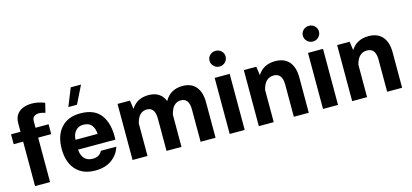

<svg xmlns="http://www.w3.org/2000/svg" viewBox="-65 -1274 3780 1762"><g transform="rotate(-15 1824.5 -393.0)"><path d="M6.3 -422.4V-516.1H96.2V-595.2Q96.2 -647.5 118.9 -679.2Q141.6 -710.9 179.2 -725.3Q216.8 -739.7 262.2 -739.7Q295.4 -739.7 326.9 -732.4Q358.4 -725.1 383.8 -714.4L362.3 -625Q351.6 -628.9 335.2 -632.6Q318.8 -636.2 303.2 -636.2Q273.4 -636.2 256.1 -622.3Q238.8 -608.4 238.8 -579.1V-516.1H362.8V-422.4H238.8V0H96.2V-422.4Z M564 -221.2Q566.9 -168 594.5 -136.7Q622.1 -105.5 674.8 -105.5Q708 -105.5 730.5 -119.6Q752.9 -133.8 763.2 -156.7H909.7Q889.2 -85.9 827.4 -40.3Q765.6 5.4 669.4 5.4Q550.8 5.4 485.6 -66.9Q420.4 -139.2 420.4 -266.1Q420.4 -393.1 485.8 -465.3Q551.3 -537.6 667 -537.6Q805.2 -537.6 865.5 -452.6Q925.8 -367.7 918.5 -221.2ZM564.9 -314.5H774.4Q772.5 -365.2 747.3 -397.5Q722.2 -429.7 668.5 -429.7Q622.1 -429.7 594.5 -397.7Q566.9 -365.7 564.9 -314.5ZM647 -791H744.6L661.1 -621.6H579.1Z M1022.5 -532.7H1140.6L1152.3 -450.7Q1206.1 -537.6 1315.9 -537.6Q1431.2 -537.6 1469.7 -439.9Q1523.4 -537.6 1639.6 -537.6Q1722.7 -537.6 1766.8 -485.4Q1811 -433.1 1811 -335.4V0H1668.9V-305.2Q1668.9 -414.1 1591.8 -414.1Q1512.2 -414.1 1487.3 -305.2V0H1345.2V-305.2Q1345.2 -414.1 1268.1 -414.1Q1189.9 -414.1 1164.6 -309.1V0H1022.5Z M1940.4 -696.8Q1940.4 -728 1962.9 -749.3Q1985.4 -770.5 2017.1 -770.5Q2048.3 -770.5 2070.8 -749.3Q2093.3 -728 2093.3 -696.8Q2093.3 -665.5 2070.8 -643.6Q2048.3 -621.6 2017.1 -621.6Q1985.4 -621.6 1962.9 -643.6Q1940.4 -665.5 1940.4 -696.8ZM1945.3 -532.7H2087.9V0H1945.3Z M2363.8 0H2222.2V-532.7H2340.8L2352.5 -449.7Q2407.2 -537.6 2520.5 -537.6Q2606 -537.6 2651.4 -485.4Q2696.8 -433.1 2696.8 -335.4V0H2554.7V-305.2Q2554.7 -414.1 2472.7 -414.1Q2389.6 -414.1 2363.8 -307.1Z M2827.1 -696.8Q2827.1 -728 2849.6 -749.3Q2872.1 -770.5 2903.8 -770.5Q2935.1 -770.5 2957.5 -749.3Q2980 -728 2980 -696.8Q2980 -665.5 2957.5 -643.6Q2935.1 -621.6 2903.8 -621.6Q2872.1 -621.6 2849.6 -643.6Q2827.1 -665.5 2827.1 -696.8ZM2832 -532.7H2974.6V0H2832Z M3250.5 0H3108.9V-532.7H3227.5L3239.3 -449.7Q3293.9 -537.6 3407.2 -537.6Q3492.7 -537.6 3538.1 -485.4Q3583.5 -433.1 3583.5 -335.4V0H3441.4V-305.2Q3441.4 -414.1 3359.4 -414.1Q3276.4 -414.1 3250.5 -307.1Z"/></g></svg>

Font: Estedad-FD Bold
Style: Regular
Weight: 700
Designer: Amin Abedi
Version: Version 7.3